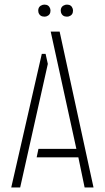

<svg xmlns="http://www.w3.org/2000/svg" viewBox="-20 -821 459 841"><path d="M147.5 -774.4Q147.5 -793.9 167 -799.8Q171.9 -800.8 174.8 -800.8Q194.3 -800.8 200.2 -782.2Q201.2 -778.3 201.2 -774.4Q201.2 -754.9 182.6 -749Q178.7 -748 174.8 -748Q154.3 -748 148.4 -766.6Q147.5 -771.5 147.5 -774.4ZM246.1 -774.4Q246.1 -793.9 265.6 -799.8Q270.5 -800.8 273.4 -800.8Q293 -800.8 298.8 -782.2Q299.8 -778.3 299.8 -774.4Q299.8 -754.9 281.2 -749Q277.3 -748 273.4 -748Q252.9 -748 247.1 -766.6Q246.1 -771.5 246.1 -774.4ZM29.3 0 163.1 -585H179.7L189.5 -541L68.4 0ZM140.6 -131.8 148.4 -168.9H314.5L202.1 -682.6H241.2L389.6 0H350.6L323.2 -131.8Z"/></svg>

Font: Post No Bills Jaffna Light
Style: Regular
Weight: 300
Designer: Kosala Senevirathne, Siva Puranthara, Lasantha Premarathna, Tharique Azeez
Foundry: Mooniak
Version: Version 1.220 ; ttfautohint (v1.6)